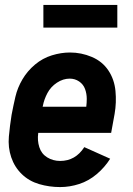

<svg xmlns="http://www.w3.org/2000/svg" viewBox="-20 -751 540 779"><path d="M224 8Q180 8 139 -4Q98 -16 68.5 -44.5Q39 -73 25.5 -113Q12 -153 16 -197Q20 -241 27 -285Q34 -322 42.5 -358.5Q51 -395 71 -429Q91 -463 122 -489Q153 -515 190.5 -526.5Q228 -538 264 -538Q310 -538 352.5 -520Q395 -502 419.5 -465.5Q444 -429 448.5 -382Q453 -335 445 -289L431 -212H135V-210Q131 -181 139.5 -154Q148 -127 171.5 -112.5Q195 -98 224 -98Q286 -98 322 -154L427 -107Q405 -72 372.5 -44.5Q340 -17 301.5 -4.5Q263 8 224 8ZM153 -318H330Q332 -334 332 -350Q332 -371 325 -390Q318 -409 301 -420.5Q284 -432 263 -432Q236 -432 211 -415.5Q186 -399 172.5 -373.5Q159 -348 154 -322ZM156 -639V-731H456V-639Z"/></svg>

Font: Iosevka SS08
Style: Bold Italic
Weight: 700
Italic angle: -10°
Monospace: yes
Designer: Belleve Invis
Foundry: Belleve Invis
Version: 2.1.0; ttfautohint (v1.8.2)